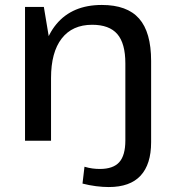

<svg xmlns="http://www.w3.org/2000/svg" viewBox="-20 -568 702 775"><path d="M419 187Q395 187 367.5 183.5Q340 180 313 173L321 105Q338 110 353 112Q368 114 383 114Q437 114 461.5 86.5Q486 59 486 -1V-15H590V6Q590 95 547.5 141Q505 187 419 187ZM486 -312Q486 -393 453.5 -430.5Q421 -468 352 -468Q272 -468 229 -412.5Q186 -357 186 -253L143 -181V-247Q143 -393 207.5 -470.5Q272 -548 391 -548Q493 -548 541.5 -493Q590 -438 590 -322V0H486ZM81 -540H157L186 -366V0H81Z"/></svg>

Font: Pathway Extreme Medium
Style: Regular
Weight: 500
Designer: Eduardo Rodriguez Tunni
Foundry: Eduardo Rodriguez Tunni
Version: Version 1.001;gftools[0.9.26]